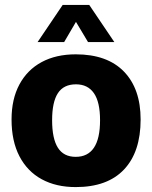

<svg xmlns="http://www.w3.org/2000/svg" viewBox="-20 -741 618 781"><path d="M288 20Q208 20 149.5 -12Q91 -44 59 -105.5Q27 -167 27 -255Q27 -338 59 -397.5Q91 -457 149.5 -488.5Q208 -520 288 -520Q416 -520 484 -450Q552 -380 552 -255Q552 -123 484.5 -51.5Q417 20 288 20ZM288 -103Q337 -103 362 -140Q387 -177 387 -252Q387 -326 362 -362Q337 -398 289 -398Q239 -398 215.5 -362Q192 -326 192 -252Q192 -177 215.5 -140Q239 -103 288 -103ZM235 -721H343L445 -570H338L289 -652L241 -570H133Z"/></svg>

Font: Moderustic
Style: Bold
Weight: 700
Designer: Tural Alisoy
Foundry: TAFT Foundry
Version: Version 2.120